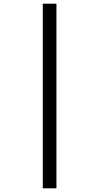

<svg xmlns="http://www.w3.org/2000/svg" viewBox="-20 -781 537 1041"><path d="M212 -761H286V240H212Z"/></svg>

Font: Noto Sans Arabic SemiCondensed
Style: Regular
Weight: 400
Width: 4
Designer: Monotype Design Team, Nadine Chahine, Nizar Qandah and Khaled Hosny
Foundry: Monotype Imaging Inc.
Version: Version 2.012